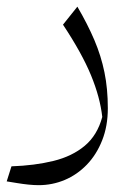

<svg xmlns="http://www.w3.org/2000/svg" viewBox="-20 -285 414 573"><path d="M301.8 38.1Q301.8 -20.5 291.7 -69.3Q281.7 -118.2 261.7 -165.3Q241.7 -212.4 210.9 -265.1L168 -211.4Q224.6 -126 251.7 -60.1Q278.8 5.9 285.2 64Q270.5 118.7 232.9 150.1Q195.3 181.6 139.4 195.3Q83.5 209 14.2 211.4L0 256.3Q15.6 258.8 32 261.5Q48.3 264.2 64.7 265.9Q81.1 267.6 95.2 267.6Q136.2 267.6 173.3 252Q210.4 236.3 239.3 206.3Q268.1 176.3 284.9 133.8Q301.8 91.3 301.8 38.1Z"/></svg>

Font: Pinar FD VF
Style: Regular
Weight: 300
Designer: Amin Abedi
Version: Version 2.000